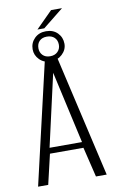

<svg xmlns="http://www.w3.org/2000/svg" viewBox="-91 -867 549 915"><g transform="rotate(-10 183.0 -409.0)"><path d="M17 0 154 -591H213L349 0H297L262 -145H100L66 0ZM103 -173H260L182 -522ZM182 -577Q148 -577 126.5 -598.5Q105 -620 105 -649Q105 -680 126.5 -701.5Q148 -723 182 -723Q217 -723 238 -701.5Q259 -680 259 -649Q259 -620 236 -598.5Q213 -577 182 -577ZM182 -602Q205 -602 218.5 -615.5Q232 -629 232 -649Q232 -671 218.5 -684Q205 -697 182 -697Q159 -697 146 -684Q133 -671 133 -649Q133 -629 146 -615.5Q159 -602 182 -602ZM144 -738 224 -818H277L177 -738Z"/></g></svg>

Font: Alumni Sans Thin Light
Style: Regular
Weight: 300
Version: Version 1.018